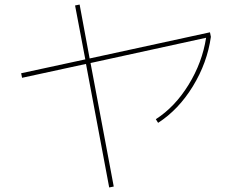

<svg xmlns="http://www.w3.org/2000/svg" viewBox="-20 -782 1040 844"><path d="M480 38 460 42 358 -501 77 -440 73 -460 355 -521 310 -758 330 -762 374 -525 903 -640 907 -620Q891 -506 828 -403Q765 -300 675 -242L665 -258Q749 -312 809 -409.5Q869 -507 886 -616L378 -505Z"/></svg>

Font: Mplus 1p Thin
Style: Regular
Weight: 250
Version: Version 1.061